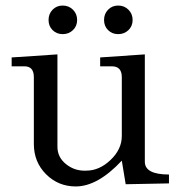

<svg xmlns="http://www.w3.org/2000/svg" viewBox="-20 -664 651 692"><path d="M22 -425V-457L187 -468V-135Q187 -97 218.5 -72Q250 -47 291 -49Q338 -49 378.5 -87.5Q419 -126 419 -174V-386Q419 -425 383 -425H341V-457L502 -468V-81Q502 -35 589 -35V-3L433 0L419 -85Q332 8 253 8Q190 8 146 -36Q102 -80 102 -145V-386Q102 -425 68 -425ZM169.5 -555.5Q155 -570 155 -592Q155 -614 169.5 -629Q184 -644 206 -644Q228 -644 243 -629Q258 -614 258 -592Q258 -570 243 -555.5Q228 -541 206 -541Q184 -541 169.5 -555.5ZM369.5 -555.5Q355 -570 355 -592Q355 -614 369.5 -629Q384 -644 406 -644Q428 -644 443 -629Q458 -614 458 -592Q458 -570 443 -555.5Q428 -541 406 -541Q384 -541 369.5 -555.5Z"/></svg>

Font: Academico
Style: Regular
Weight: 400
Foundry: Steinberg Media Technologies GmbH
Version: Version 0.902